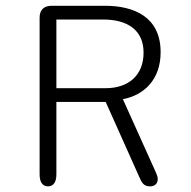

<svg xmlns="http://www.w3.org/2000/svg" viewBox="-20 -639 659 664"><path d="M117 -578V-36C117 -8.5 127.5 5.5 146 5.5C164.5 5.5 175 -8.5 175 -36V-286.5H345.5L461 -28.5C470.5 -6 477.5 5.5 499 5.5C514.5 5.5 525.5 -3.5 525.5 -19.5C525.5 -25.5 524 -31.5 520.5 -39.5L405 -296C476.5 -309.5 535.5 -362 535.5 -458.5C535.5 -581 443 -619 343 -619H158.5C131.5 -619 117 -604.5 117 -578ZM345 -334H175V-571.5H337C421 -571.5 476.5 -535 476.5 -457C476.5 -378.5 424.5 -334 345 -334Z"/></svg>

Font: RTM Light Light
Style: Regular
Weight: 300
Designer: after Tyler Finck
Foundry: An Endless Supply
Version: Version 1.000;Glyphs 3.2.1 (3258)